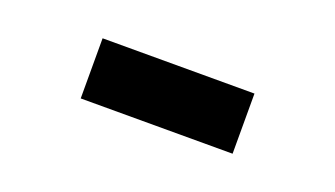

<svg xmlns="http://www.w3.org/2000/svg" viewBox="-29 -815 618 354"><g transform="rotate(20 280.0 -638.0)"><path d="M429 -579H131V-697H429Z"/></g></svg>

Font: Gabarito
Style: Bold
Weight: 700
Designer: Leandro Assis / Alvaro Franca / Felipe Casaprima
Foundry: Naipe Foundry
Version: Version 1.000